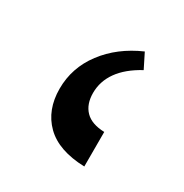

<svg xmlns="http://www.w3.org/2000/svg" viewBox="-82 -827 396 414"><g transform="rotate(30 116.5 -620.0)"><path d="M178 -480Q113 -482 80.5 -514Q48 -546 48 -599Q48 -651 80 -693.5Q112 -736 167 -760L185 -724Q150 -705 132.5 -680.5Q115 -656 115 -627Q115 -599 130.5 -583Q146 -567 178 -566Z"/></g></svg>

Font: Noto Serif Armenian
Style: Regular
Weight: 400
Designer: Monotype Design Team
Foundry: Monotype Imaging Inc.
Version: Version 2.007